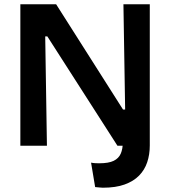

<svg xmlns="http://www.w3.org/2000/svg" viewBox="-20 -680 795 896"><path d="M424 193 405 79Q415 81 425 81.5Q435 82 443 82Q487 82 510.5 70.5Q534 59 543.5 37Q553 15 553 -15V-62H679V-1Q679 41 667 77Q655 113 629 139.5Q603 166 561.5 181Q520 196 460 196Q454 196 445.5 195Q437 194 424 193ZM75 0V-660H242L554 -169H564L556 -660H679V0H528L201 -510H191L199 0Z"/></svg>

Font: Bricolage Grotesque 20pt SemiBold
Style: Regular
Weight: 600
Version: Version 1.001;gftools[0.9.33.dev8+g029e19f]